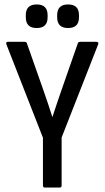

<svg xmlns="http://www.w3.org/2000/svg" viewBox="-20 -843 470 863"><path d="M181 0Q173 0 173 -10V-224L9 -643Q5 -655 15 -655H91Q99 -655 101 -648L177 -432Q187 -404 196.5 -375Q206 -346 215 -318H216Q225 -347 235 -375.5Q245 -404 255 -434L330 -649Q332 -655 340 -655H414Q425 -655 421 -643L257 -225V-10Q257 0 249 0ZM145 -717Q96 -717 96 -765V-775Q96 -823 145 -823Q194 -823 194 -775V-765Q194 -717 145 -717ZM286 -717Q237 -717 237 -765V-775Q237 -823 286 -823Q335 -823 335 -775V-765Q335 -717 286 -717Z"/></svg>

Font: Sofia Sans Condensed Medium
Style: Regular
Weight: 500
Designer: Botio Nikoltchev, Ani Petrova
Foundry: lettersoup
Version: Version 4.101; ttfautohint (v1.8.4.7-5d5b)